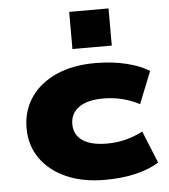

<svg xmlns="http://www.w3.org/2000/svg" viewBox="-54 -806 760 865"><g transform="rotate(-5 326.0 -373.0)"><path d="M387 11Q285 11 210.5 -22.5Q136 -56 95 -115Q54 -174 54 -251Q54 -330 95 -390Q136 -450 210.5 -483.5Q285 -517 387 -517Q465 -517 529 -501Q593 -485 631 -460L573 -315Q538 -334 496 -344.5Q454 -355 411 -355Q338 -355 299.5 -327.5Q261 -300 261 -252Q261 -203 299.5 -177Q338 -151 410 -151Q454 -151 494.5 -161.5Q535 -172 572 -191L631 -46Q591 -20 528 -4.5Q465 11 387 11ZM291 -589V-757H469V-589Z"/></g></svg>

Font: Nunito Sans 7pt Expanded Black
Style: Regular
Weight: 900
Width: 7
Designer: Vernon Adams
Foundry: Vernon Adams
Version: Version 3.101;gftools[0.9.27]